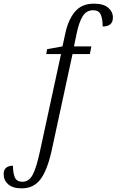

<svg xmlns="http://www.w3.org/2000/svg" viewBox="-120 -790 638 1051"><path d="M-1 241Q-50 241 -75 219Q-100 197 -100 163Q-100 140 -86.5 128.5Q-73 117 -49 117Q-49 158 -38.5 181.5Q-28 205 3 205Q38 205 58.5 167.5Q79 130 99 37L214 -494H133L138 -521L222 -536L236 -600Q252 -680 289.5 -725Q327 -770 394 -770Q446 -770 472 -748Q498 -726 498 -694Q498 -645 442 -645Q442 -686 431.5 -710Q421 -734 390 -734Q353 -734 332.5 -701Q312 -668 299 -604L285 -536H380L372 -494H277L163 33Q139 142 101.5 191.5Q64 241 -1 241Z"/></svg>

Font: Noto Serif SemiCondensed Light
Style: Italic
Weight: 300
Width: 4
Italic angle: -12°
Designer: Monotype Design Team
Foundry: Monotype Imaging Inc.
Version: Version 2.013; ttfautohint (v1.8.4.7-5d5b)